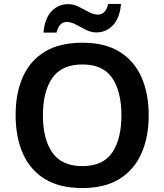

<svg xmlns="http://www.w3.org/2000/svg" viewBox="-20 -941 831 971"><path d="M732 -358Q732 -247 695 -164.5Q658 -82 584 -36Q510 10 396 10Q281 10 206.5 -36Q132 -82 95.5 -165Q59 -248 59 -359Q59 -470 95.5 -552Q132 -634 206.5 -679.5Q281 -725 397 -725Q510 -725 584 -679.5Q658 -634 695 -551.5Q732 -469 732 -358ZM197 -358Q197 -238 244.5 -169.5Q292 -101 396 -101Q501 -101 547.5 -169.5Q594 -238 594 -358Q594 -478 547.5 -546.5Q501 -615 397 -615Q292 -615 244.5 -546.5Q197 -478 197 -358ZM200 -776Q206 -848 240.5 -884Q275 -920 325 -920Q353 -920 379 -906.5Q405 -893 429.5 -880Q454 -867 476 -867Q494 -867 507.5 -880.5Q521 -894 527 -921H592Q586 -850 551.5 -813.5Q517 -777 467 -777Q441 -777 415 -790Q389 -803 364.5 -816.5Q340 -830 317 -830Q299 -830 285.5 -816.5Q272 -803 266 -776Z"/></svg>

Font: Noto Sans Adlam SemiBold
Style: Regular
Weight: 600
Version: Version 3.001